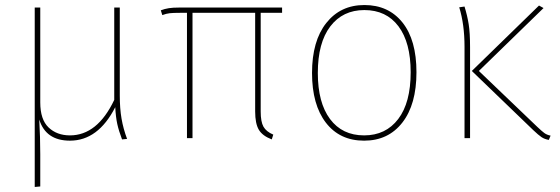

<svg xmlns="http://www.w3.org/2000/svg" viewBox="-20 -549 2226 763"><path d="M465 5Q452 -29 446 -56.5Q440 -84 438 -123Q370 10 258 10Q162 10 136 -74Q140 -3 140 64V192L118 194V-519H140V-142Q140 -74 173 -42.5Q206 -11 258 -11Q367 -11 434 -152V-519H456V-170Q456 -118 463 -77.5Q470 -37 485 3Z M1016 -498V-106Q1016 -65 1027 -45.5Q1038 -26 1066 -14L1060 5Q1023 -9 1008.5 -33.5Q994 -58 994 -106V-498H745V0H723V-498H695Q668 -498 654.5 -496.5Q641 -495 625 -489L619 -508Q635 -514 651 -516.5Q667 -519 692 -519H1101V-498Z M1635 -262Q1635 -134 1579 -62Q1523 10 1427 10Q1330 10 1275 -61.5Q1220 -133 1220 -259Q1220 -386 1276.5 -457.5Q1333 -529 1428 -529Q1524 -529 1579.5 -459.5Q1635 -390 1635 -262ZM1243 -259Q1243 -141 1291.5 -76Q1340 -11 1427 -11Q1513 -11 1562.5 -76Q1612 -141 1612 -262Q1612 -380 1563.5 -444.5Q1515 -509 1428 -509Q1342 -509 1292.5 -444Q1243 -379 1243 -259Z M1883 -267 2115 -45Q2133 -28 2143 -20.5Q2153 -13 2168 -10L2161 7Q2144 4 2132 -4Q2120 -12 2099 -32L1855 -267L2122 -527L2140 -517ZM1848 -361V0H1826V-363Q1826 -452 1805 -520L1826 -523Q1837 -487 1842.5 -453Q1848 -419 1848 -361Z"/></svg>

Font: Fira Sans Thin
Style: Regular
Weight: 100
Designer: bBox Type GmbH & Carrois Corporate GbR & Edenspiekermann AG
Foundry: bBox Type GmbH & Carrois Corporate GbR & Edenspiekermann AG
Version: Version 4.301